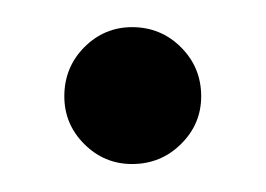

<svg xmlns="http://www.w3.org/2000/svg" viewBox="-20 -112 194 140"><path d="M76.3 7.6Q56 7.6 41.4 -7Q26.9 -21.5 26.9 -41.8Q26.9 -62.8 41.4 -77.5Q56 -92.2 76.3 -92.2Q97.3 -92.2 112 -77.5Q126.7 -62.8 126.7 -41.8Q126.7 -21.5 112 -7Q97.3 7.6 76.3 7.6Z"/></svg>

Font: Roundo Variable
Style: Regular
Weight: 200
Designer: Shiva Nallaperumal
Foundry: Indian Type Foundry
Version: Version 2.000